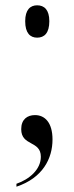

<svg xmlns="http://www.w3.org/2000/svg" viewBox="-20 -549 280 724"><path d="M120 -407C147 -407 166 -424 166 -469C166 -512 147 -529 120 -529C94 -529 75 -512 75 -469C75 -424 94 -407 120 -407ZM42 144V155C141 122 178 49 178 -23C178 -87 149 -115 112 -115C83 -115 60 -99 60 -62C60 3 134 -20 134 42C134 90 91 127 42 144Z"/></svg>

Font: Noto Serif Display Condensed
Style: Regular
Weight: 400
Width: 3
Designer: Monotype Design Team
Foundry: Monotype Imaging Inc.
Version: Version 2.009